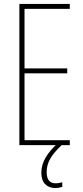

<svg xmlns="http://www.w3.org/2000/svg" viewBox="-20 -734 421 971"><path d="M333 0H78V-714H333V-689H104V-388H320V-363H104V-25H333ZM216 136Q216 193 261 193Q270 193 280.5 191Q291 189 295 188V211Q289 213 280 215Q271 217 260 217Q227 217 208 197Q189 177 189 140Q189 99 211.5 61.5Q234 24 272 -9L292 0Q253 36 234.5 68Q216 100 216 136Z"/></svg>

Font: Noto Sans Thai ExtCond Thin
Style: Regular
Weight: 100
Width: 2
Designer: Monotype Design Team
Foundry: Monotype Imaging Inc.
Version: Version 2.002; ttfautohint (v1.8.4.7-5d5b)